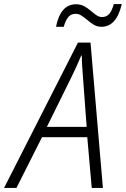

<svg xmlns="http://www.w3.org/2000/svg" viewBox="-78 -926 620 946"><path d="M-58 0 306 -716H368L429 0H374L352 -250H129L3 0ZM153 -301H349L331 -543Q329 -570 327 -599Q325 -628 325 -652H322Q302 -603 272 -542ZM198 -794Q209 -849 233.5 -877Q258 -905 297 -905Q319 -905 336.5 -895.5Q354 -886 368.5 -873.5Q383 -861 396.5 -851.5Q410 -842 425 -842Q445 -842 458.5 -855.5Q472 -869 483 -906H522Q496 -794 422 -794Q401 -794 384.5 -804Q368 -814 353.5 -826.5Q339 -839 324.5 -848.5Q310 -858 294 -858Q273 -858 259.5 -843Q246 -828 236 -794Z"/></svg>

Font: Noto Sans SemiCondensed Light
Style: Italic
Weight: 300
Width: 4
Italic angle: -12°
Designer: Monotype Design Team
Foundry: Monotype Imaging Inc.
Version: Version 2.013; ttfautohint (v1.8.4.7-5d5b)